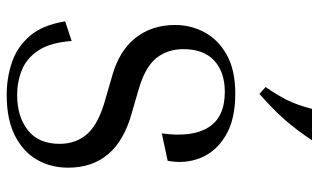

<svg xmlns="http://www.w3.org/2000/svg" viewBox="-214 -752 975 588"><g transform="rotate(90 274.0 -457.5)"><path d="M270 -22Q337 -22 378.5 -55Q420 -88 420 -152Q420 -203 389 -237.5Q358 -272 281 -293L212 -313Q136 -334 96 -384Q56 -434 56 -506Q56 -554 78.5 -596Q101 -638 147.5 -664Q194 -690 266 -690Q346 -690 395 -660.5Q444 -631 463 -584Q482 -537 472 -483L388 -465Q401 -558 369.5 -608Q338 -658 261 -658Q200 -658 165 -625.5Q130 -593 130 -531Q130 -482 158 -447.5Q186 -413 257 -393L326 -373Q493 -327 493 -178Q493 -125 468.5 -82.5Q444 -40 394.5 -15Q345 10 270 10Q218 10 170.5 -6Q123 -22 89.5 -61Q56 -100 45 -169L105 -189Q110 -123 134 -87Q158 -51 194 -36.5Q230 -22 270 -22ZM267 -764 246 -783Q270 -817 285.5 -848Q301 -879 313 -925H409Q379 -879 345.5 -841Q312 -803 267 -764Z"/></g></svg>

Font: Inria Serif
Style: Regular
Weight: 400
Designer: Black Foundry Team
Foundry: Black Foundry
Version: Version 1.000; ttfautohint (v1.8.3)